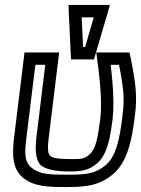

<svg xmlns="http://www.w3.org/2000/svg" viewBox="-20 -721 570 776"><path d="M250 35C330 35 381 28 433 -14C494 -62 513 -152 525 -252C531 -293 531 -332 528 -364C525 -397 518 -439 507 -492L503 -509H485H401H369L373 -478C388 -372 392 -294 385 -239C376 -171 369 -121 343 -98C322 -79 313 -78 266 -78C215 -78 190 -83 182 -92C174 -100 171 -121 177 -165L216 -484L219 -509H194H104H79L76 -484L37 -166C28 -93 31 -35 75 -1C119 33 173 35 250 35ZM256 -15C180 -15 142 -16 109 -42C80 -64 78 -97 87 -166L123 -459H163L127 -165C121 -115 125 -74 143 -55C161 -37 203 -28 260 -28C310 -28 339 -32 374 -62C416 -100 426 -170 435 -239C441 -292 439 -366 427 -459H461C470 -416 475 -381 478 -354C481 -324 480 -291 475 -252C463 -155 449 -87 404 -51C364 -20 333 -15 256 -15ZM366 -502 416 -672 424 -701H395H287H257L258 -672L266 -502L267 -481H289H339H360L366 -502ZM324 -531H316L310 -651H359L324 -531Z"/></svg>

Font: Gamestation Display Outline
Style: Italic
Weight: 400
Designer: Jonas Hecksher
Foundry: Jonas Hecksher, Playtypeª, e-types AS
Version: Version 1.003